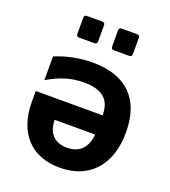

<svg xmlns="http://www.w3.org/2000/svg" viewBox="-143 -883 888 1001"><g transform="rotate(20 301.0 -382.0)"><path d="M166.5 -657.7H252.4C261.7 -657.7 267.1 -663.1 267.1 -672.4V-763.2C267.1 -772.5 261.7 -777.8 252.4 -777.8H166.5C157.2 -777.8 151.9 -772.5 151.9 -763.2V-672.4C151.9 -663.1 157.2 -657.7 166.5 -657.7ZM359.4 -657.7H445.3C454.6 -657.7 460 -663.1 460 -672.4V-763.2C460 -772.5 454.6 -777.8 445.3 -777.8H359.4C350.1 -777.8 344.7 -772.5 344.7 -763.2V-672.4C344.7 -663.1 350.1 -657.7 359.4 -657.7ZM302.7 14.2C468.8 14.2 565.9 -96.7 565.9 -277.3C565.9 -459 467.8 -560.1 279.3 -560.1C209 -560.1 137.2 -545.9 72.8 -519V-387.7C142.6 -428.7 203.6 -446.8 271.5 -446.8C369.1 -446.8 419.9 -409.7 420.4 -323.7V-318.8H49.8V-260.7C49.8 -86.4 145 14.2 302.7 14.2ZM303.2 -96.7C233.9 -96.7 194.8 -136.7 193.8 -211.4H418.9C411.1 -137.2 373 -96.7 303.2 -96.7Z"/></g></svg>

Font: Hack
Style: Bold
Weight: 700
Monospace: yes
Designer: Christopher Simpkins
Foundry: Christopher Simpkins
Version: Version 2.010